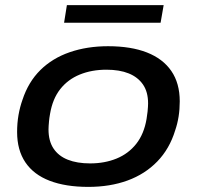

<svg xmlns="http://www.w3.org/2000/svg" viewBox="-20 -720 771 752"><path d="M326 12Q237 12 174.5 -12Q112 -36 79.5 -84Q47 -132 47 -203Q47 -238 52.5 -269.5Q58 -301 68 -329Q91 -399 138 -445.5Q185 -492 253 -515.5Q321 -539 403 -539Q493 -539 555.5 -514.5Q618 -490 651 -442Q684 -394 684 -323Q684 -292 679.5 -263.5Q675 -235 666 -209Q644 -137 596 -87.5Q548 -38 479.5 -13Q411 12 326 12ZM333 -80Q390 -80 436.5 -99Q483 -118 513.5 -156.5Q544 -195 554 -254Q557 -272 558 -283Q559 -294 559.5 -301.5Q560 -309 560 -315Q560 -360 540 -389Q520 -418 484 -432.5Q448 -447 397 -447Q339 -447 292.5 -428Q246 -409 216 -371Q186 -333 176 -274Q173 -257 172 -245.5Q171 -234 170.5 -226.5Q170 -219 170 -213Q170 -168 189.5 -138.5Q209 -109 245.5 -94.5Q282 -80 333 -80ZM231 -631 242 -700H621L609 -631Z"/></svg>

Font: Archivo Expanded Medium
Style: Italic
Weight: 500
Width: 7
Italic angle: -10°
Designer: Hector Gatti
Foundry: Omnibus-Type
Version: Version 2.001